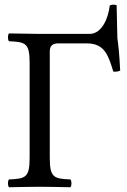

<svg xmlns="http://www.w3.org/2000/svg" viewBox="-20 -788 537 810"><path d="M147 -645C147 -645 68 -646 18 -647C12 -641 12 -620 18 -614C88 -611 105 -606 105 -523V-122C105 -39 88 -34 18 -31C12 -25 12 -4 18 2C57 1 110.2 0 148 0C185.8 0 237 1 277 2C283 -4 283 -25 277 -31C207 -34 190 -39 190 -122V-571C190 -595 202 -605 226 -605H346C421 -605 437 -555 458 -486C467.7 -484.8 477.3 -485.7 487 -490C483.7 -558.2 479.6 -596.6 475.2 -626.7L472 -766C462 -769.7 452.7 -768.8 443 -765C437.2 -711.4 410.4 -648.3 361.9 -645.1C355.7 -645 352 -645 352 -645Z"/></svg>

Font: Libertinus Serif
Style: Regular
Weight: 400
Designer: Philipp H. Poll
Foundry: Khaled Hosny
Version: Version 6.2